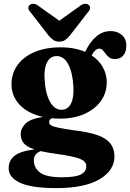

<svg xmlns="http://www.w3.org/2000/svg" viewBox="-20 -738 684 1010"><path d="M376.5 -51.5Q488.5 -38 535.2 -6.5Q582 25 582 85.5Q582 158 503.8 204.8Q425.5 251.5 276.5 251.5Q144.5 251.5 85 223.2Q25.5 195 25.5 147.5Q25.5 106 56.5 81.5Q87.5 57 161.5 48Q119.5 34 104.2 14.5Q89 -5 89 -32.5Q89 -63 114.5 -88Q140 -113 206.5 -123Q127 -140.5 83.8 -186.5Q40.5 -232.5 40.5 -293.5Q40.5 -351.5 72 -395.5Q103.5 -439.5 161.5 -464.2Q219.5 -489 299.5 -489Q337 -489 369.2 -482.8Q401.5 -476.5 428 -465Q453 -518 486.5 -546.2Q520 -574.5 562.5 -574.5Q597 -574.5 620.8 -554.2Q644.5 -534 644.5 -498Q644.5 -466 629 -446.8Q613.5 -427.5 585.5 -427.5Q566 -427.5 554.8 -435.8Q543.5 -444 536 -454.8Q528.5 -465.5 521 -473.8Q513.5 -482 501.5 -482Q481 -482 462 -446.5Q501 -421 521.2 -384Q541.5 -347 541.5 -305Q541.5 -249 510.2 -206Q479 -163 423.8 -138.5Q368.5 -114 296.5 -114Q273.5 -114 252 -116Q238.5 -107.5 238.5 -95.5Q238.5 -85 249.5 -78.2Q260.5 -71.5 290.5 -65.5Q320.5 -59.5 376.5 -51.5ZM276 -443Q243.5 -442 227.2 -409.5Q211 -377 214.5 -324.5Q218.5 -246 243 -202.8Q267.5 -159.5 304.5 -160.5Q337.5 -161.5 353.5 -193.5Q369.5 -225.5 366 -283Q362 -356.5 338.8 -400.2Q315.5 -444 276 -443ZM158 104.5Q158 145.5 191 170Q224 194.5 307 194.5Q378 194.5 406 179.5Q434 164.5 434 136Q434 111 400.8 97.5Q367.5 84 277.5 71.5Q228 65 194 57Q158 70.5 158 104.5ZM347 -550.5Q334 -535.5 322 -527.2Q310 -519 292 -519Q274 -519 261.5 -527.2Q249 -535.5 236 -550.5L139 -675.5Q129 -687 129.2 -696.8Q129.5 -706.5 136 -711.5Q144 -718 155.5 -718Q167 -718 179.5 -709L292 -629L404 -709Q416.5 -718 428.2 -718Q440 -718 447 -711.5Q453.5 -706.5 453.8 -696.8Q454 -687 444 -675.5Z"/></svg>

Font: Fraunces 9pt S000
Style: Bold
Weight: 700
Version: Version 1.000; ttfautohint (v1.8.3)